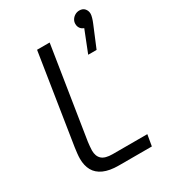

<svg xmlns="http://www.w3.org/2000/svg" viewBox="-186 -857 845 951"><g transform="rotate(-30 236.0 -381.5)"><path d="M208 0Q156 0 122.5 -15Q89 -30 73.5 -58Q58 -86 58 -125Q58 -139 60 -156.5Q62 -174 64 -188L144 -699H216L134 -178Q133 -168 131.5 -155Q130 -142 130 -131Q130 -98 148.5 -81Q167 -64 210 -64H408L397 0ZM351 -551 400 -675Q386 -680 379 -690.5Q372 -701 372 -715Q372 -728 379 -739Q386 -750 397.5 -756.5Q409 -763 422 -763Q442 -763 452.5 -750.5Q463 -738 463 -721Q463 -713 459 -699Q455 -685 449 -671L399 -551Z"/></g></svg>

Font: MuseoModerno Thin Light
Style: Italic
Weight: 300
Italic angle: -9°
Version: Version 1.003